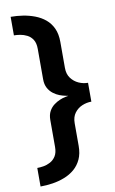

<svg xmlns="http://www.w3.org/2000/svg" viewBox="-98 -763 598 999"><g transform="rotate(-10 201.0 -264.0)"><path d="M32.5 185Q64.5 185 97 180Q129.5 175 159.8 163.2Q190 151.5 213.5 131.5Q237 111.5 250.8 81.8Q264.5 52 264.5 11.5V-108.5Q264.5 -141.5 280.5 -162.8Q296.5 -184 320.5 -194Q344.5 -204 369.5 -204V-303.5Q344.5 -303.5 320.5 -314.2Q296.5 -325 280.5 -346.5Q264.5 -368 264.5 -400.5V-538Q264.5 -580 250.8 -609.8Q237 -639.5 213.5 -659Q190 -678.5 159.8 -690Q129.5 -701.5 97 -706.5Q64.5 -711.5 32.5 -711.5V-613.5Q47.5 -613.5 65.8 -610.5Q84 -607.5 101.8 -598.5Q119.5 -589.5 131 -571.5Q142.5 -553.5 142.5 -522.5V-362.5Q142.5 -334.5 153 -315.5Q163.5 -296.5 179.5 -284.5Q195.5 -272.5 211.5 -266.5Q227.5 -260.5 240.2 -258Q253 -255.5 256.5 -254.5Q253 -254 240.2 -251.5Q227.5 -249 211.5 -242.5Q195.5 -236 179.5 -224.2Q163.5 -212.5 153 -193.5Q142.5 -174.5 142.5 -146.5V-4.5Q142.5 25.5 131 43.8Q119.5 62 101.8 71.5Q84 81 65.8 84Q47.5 87 32.5 87Z"/></g></svg>

Font: Anybody SemiExpanded SemiBold
Style: Regular
Weight: 600
Width: 6
Designer: Tyler Finck
Foundry: Etcetera Type Company
Version: Version 1.113;gftools[0.9.25]